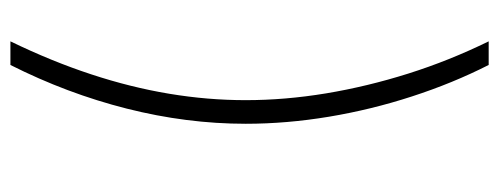

<svg xmlns="http://www.w3.org/2000/svg" viewBox="-312 -500 949 365"><g transform="rotate(90 162.5 -317.5)"><path d="M58.6 137.2Q96.7 58.6 121.3 -16.4Q146 -91.3 158.2 -164.6Q170.4 -237.8 170.4 -310.1Q170.4 -384.8 157.5 -462.9Q144.5 -541 119.9 -619.1Q95.2 -697.3 58.6 -772H103.5Q138.2 -703.6 163.3 -626.2Q188.5 -548.8 201.9 -468.3Q215.3 -387.7 215.3 -310.1Q215.3 -197.8 186.5 -84Q157.7 29.8 103.5 137.2Z"/></g></svg>

Font: Inter 16pt ExtraLight
Style: Regular
Weight: 250
Version: Version 4.001;git-66647c0bb